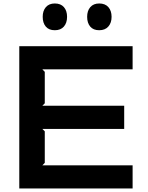

<svg xmlns="http://www.w3.org/2000/svg" viewBox="-20 -1073 845 1093"><path d="M734.9 -131.8V0H89.8V-810.1H734.9V-678.2H221.2L234.9 -664.1V-484.9L221.2 -471.2H687V-338.9H221.2L234.9 -325.2V-146L221.2 -131.8ZM292 -900.9Q258.3 -900.9 240.7 -921.6Q223.1 -942.4 223.1 -977.1Q223.1 -1011.7 241.2 -1032.5Q259.3 -1053.2 292 -1053.2Q325.7 -1053.2 343.8 -1032.5Q361.8 -1011.7 361.8 -977.1Q361.8 -942.4 343.5 -921.6Q325.2 -900.9 292 -900.9ZM615.2 -977.1Q615.2 -942.9 596.7 -921.9Q578.1 -900.9 544.9 -900.9Q511.2 -900.9 493.7 -921.6Q476.1 -942.4 476.1 -977.1Q476.1 -1011.7 494.1 -1032.5Q512.2 -1053.2 544.9 -1053.2Q578.6 -1053.2 596.9 -1032.5Q615.2 -1011.7 615.2 -977.1Z"/></svg>

Font: Sinkin Sans 600 SemiBold
Style: Regular
Weight: 600
Designer: Keith Bates
Foundry: K-Type
Version: Sinkin Sans (version 1.0)  by Keith Bates   •   © 2014   www